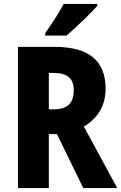

<svg xmlns="http://www.w3.org/2000/svg" viewBox="-20 -1044 613 971"><path d="M472 -1014V-1024H302C278 -979 243 -925 209 -877V-864H316C365 -905 440 -978 472 -1014ZM256 -807H71V-93H227V-366H268L401 -93H573L404 -404C472 -444 514 -507 514 -595C514 -737 430 -807 256 -807ZM250 -675C320 -675 353 -649 353 -588C353 -524 323 -491 252 -491H227V-675Z"/></svg>

Font: Noto Sans Kannada UI Condensed ExtraBold
Style: Regular
Weight: 800
Width: 3
Designer: Jelle Bosma - Monotype Design Team
Foundry: Monotype Imaging Inc.
Version: Version 2.005